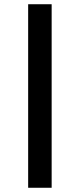

<svg xmlns="http://www.w3.org/2000/svg" viewBox="-20 -750 378 907"><path d="M113 -730H224V137H113Z"/></svg>

Font: Arima Madurai ExtraBold
Style: Regular
Weight: 800
Designer: Joana Correia and Natanael Gama
Foundry: NDISCOVER
Version: Version 1.020